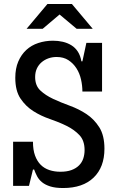

<svg xmlns="http://www.w3.org/2000/svg" viewBox="-20 -936 593 967"><path d="M298 11Q259 11 233.5 3Q208 -5 192 -18Q176 -31 167 -48Q158 -65 152 -82H146L126 0H46V-222H146Q146 -181 156.5 -152.5Q167 -124 185 -106Q203 -88 228.5 -79.5Q254 -71 284 -71Q317 -71 340 -79.5Q363 -88 378 -103Q393 -118 399.5 -138Q406 -158 406 -180Q406 -228 380 -255.5Q354 -283 315.5 -302Q277 -321 231.5 -336.5Q186 -352 147.5 -376.5Q109 -401 83 -440Q57 -479 57 -544Q57 -591 72 -626Q87 -661 112.5 -684.5Q138 -708 173 -719.5Q208 -731 247 -731Q273 -731 296.5 -725.5Q320 -720 339.5 -708Q359 -696 372 -676Q385 -656 390 -627H395L415 -720H494V-475H395Q395 -505 388 -536Q381 -567 365 -592Q349 -617 324.5 -633Q300 -649 265 -649Q243 -649 223.5 -642Q204 -635 189 -622Q174 -609 165.5 -590.5Q157 -572 157 -548Q157 -505 183 -480.5Q209 -456 247.5 -438Q286 -420 331.5 -403.5Q377 -387 415.5 -361.5Q454 -336 480 -295Q506 -254 506 -187Q506 -94 451.5 -41.5Q397 11 298 11ZM447 -791H366L280 -863L195 -791H114L219 -916H342Z"/></svg>

Font: HermeneusOne
Style: Regular
Weight: 400
Designer: Rodrigo Fuenzalida, Pablo Impallari
Foundry: Pablo Impallari, Rodrigo Fuenzalida
Version: Version 1.000; ttfautohint (v0.8) -G 200 -r 50